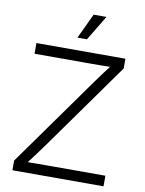

<svg xmlns="http://www.w3.org/2000/svg" viewBox="-100 -1009 814 1079"><g transform="rotate(10 307.0 -470.0)"><path d="M47.4 0V-55.2L413.6 -568.8Q435.5 -599.6 458.7 -630.4Q481.9 -661.1 505.4 -691.9L513.2 -668Q471.7 -667 430.2 -666.7Q388.7 -666.5 347.2 -666.5H56.2V-727.5H564V-671.9L201.7 -163.6Q178.7 -131.3 154.5 -99.4Q130.4 -67.4 106 -35.6L98.1 -59.6Q139.2 -60.1 179.9 -60.3Q220.7 -60.5 261.2 -60.5H567.4V0ZM277.8 -797.4 345.2 -940.4H418.5L332 -797.4Z"/></g></svg>

Font: Inter 24pt Light
Style: Regular
Weight: 300
Designer: Rasmus Andersson
Foundry: rsms
Version: Version 4.001;git-66647c0bb